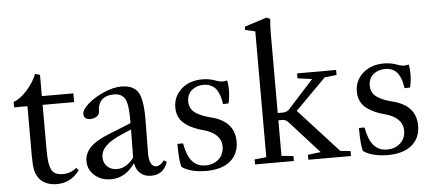

<svg xmlns="http://www.w3.org/2000/svg" viewBox="-50 -837 2178 960"><g transform="rotate(-5 1039.0 -357.0)"><path d="M199.2 11.7Q167 11.7 143.3 0Q119.6 -11.7 107.9 -29.8Q95.7 -48.3 91.1 -70.6Q86.4 -92.8 86.4 -141.6V-389.2H19.5V-416.5Q53.2 -427.7 88.4 -467.5Q123.5 -507.3 138.2 -546.4L162.6 -540V-433.1H320.8V-389.2H162.6V-175.3Q162.6 -124.5 165.5 -103.5Q168.5 -82.5 175.3 -66.4Q188 -35.6 233.4 -35.6Q272.5 -35.6 301.8 -60.5L314 -48.3Q271 11.7 199.2 11.7Z M471.7 11.2Q422.4 11.2 389.4 -17.6Q356.4 -46.4 356.4 -89.8Q356.4 -165 469.7 -210.4L592.3 -259.8V-285.2Q592.3 -356 576.7 -383.1Q561 -410.2 520.5 -410.2Q482.4 -410.2 461.4 -389.9Q440.4 -369.6 440.4 -332.5Q440.4 -317.4 427.2 -307.6Q414.1 -297.9 393.1 -297.9Q377.9 -297.9 369.6 -305.2Q361.3 -312.5 361.3 -325.7Q361.3 -348.1 394.8 -377Q428.2 -405.8 475.8 -426Q523.4 -446.3 561 -446.3Q622.1 -446.3 645.3 -409.9Q668.5 -373.5 668.5 -277.8Q668.5 -244.1 667.5 -183.1Q666.5 -122.1 666.5 -103Q666 -70.3 675.3 -52Q684.6 -33.7 701.2 -33.7Q723.1 -33.7 741.7 -60.1L756.3 -51.3Q735.4 11.2 673.3 11.2Q640.1 11.2 619.1 -7.1Q598.1 -25.4 592.3 -59.1Q543.9 11.2 471.7 11.2ZM438 -102.1Q438 -73.2 456.8 -55.2Q475.6 -37.1 505.4 -37.1Q553.7 -37.1 590.3 -86.9V-87.4Q590.8 -110.8 591.3 -157.7Q591.8 -204.6 592.3 -228L543.9 -207.5Q488.8 -184.1 463.4 -158.7Q438 -133.3 438 -102.1Z M826.7 -20Q816.9 -52.2 816.9 -136.2H845.2Q856 -74.7 881.1 -45.7Q906.2 -16.6 947.8 -16.6Q988.8 -16.6 1014.9 -40.8Q1041 -64.9 1041 -103.5Q1041 -136.2 1017.8 -159.2Q994.6 -182.1 953.1 -192.9Q927.2 -199.7 907 -208.3Q886.7 -216.8 866 -231.2Q845.2 -245.6 833.7 -267.6Q822.3 -289.6 822.3 -317.9Q822.3 -373.5 863.3 -410.2Q904.3 -446.8 969.7 -446.8Q1005.4 -446.8 1040.5 -433.1Q1067.4 -422.9 1092.3 -430.7Q1097.2 -410.6 1097.2 -383.3Q1097.2 -349.1 1089.4 -315.4L1062 -314.5Q1058.6 -333 1055.7 -345Q1052.7 -356.9 1045.9 -372.3Q1039.1 -387.7 1030.3 -396.7Q1021.5 -405.8 1006.8 -412.4Q992.2 -418.9 972.7 -418.9Q938 -418.9 913.6 -398.7Q889.2 -378.4 889.2 -342.3Q889.2 -322.8 897.7 -307.6Q906.2 -292.5 922.6 -282.2Q939 -272 956.1 -265.4Q973.1 -258.8 997.1 -252.9Q1112.8 -223.6 1112.8 -121.6Q1112.8 -60.1 1070.1 -24.4Q1027.3 11.2 949.2 11.2Q871.1 11.2 826.7 -20Z M1194.8 0V-24.9L1253.9 -31.2V-662.6L1203.6 -674.3V-690.4L1314.9 -726.1L1333.5 -718.3Q1330.1 -681.6 1330.1 -646.5V-246.1H1355Q1376.5 -246.1 1388.7 -259.8L1516.1 -400.4L1443.8 -410.2V-435.1H1639.6V-410.2L1579.1 -402.8L1425.8 -248.5L1625 -30.3L1676.3 -24.9V0H1462.4V-24.9L1526.9 -32.7L1381.8 -193.4Q1367.7 -209.5 1352.5 -209.5H1330.1V-31.2L1389.6 -24.9V0Z M1737.8 -20Q1728 -52.2 1728 -136.2H1756.3Q1767.1 -74.7 1792.2 -45.7Q1817.4 -16.6 1858.9 -16.6Q1899.9 -16.6 1926 -40.8Q1952.1 -64.9 1952.1 -103.5Q1952.1 -136.2 1929 -159.2Q1905.8 -182.1 1864.3 -192.9Q1838.4 -199.7 1818.1 -208.3Q1797.9 -216.8 1777.1 -231.2Q1756.3 -245.6 1744.9 -267.6Q1733.4 -289.6 1733.4 -317.9Q1733.4 -373.5 1774.4 -410.2Q1815.4 -446.8 1880.9 -446.8Q1916.5 -446.8 1951.7 -433.1Q1978.5 -422.9 2003.4 -430.7Q2008.3 -410.6 2008.3 -383.3Q2008.3 -349.1 2000.5 -315.4L1973.1 -314.5Q1969.7 -333 1966.8 -345Q1963.9 -356.9 1957 -372.3Q1950.2 -387.7 1941.4 -396.7Q1932.6 -405.8 1918 -412.4Q1903.3 -418.9 1883.8 -418.9Q1849.1 -418.9 1824.7 -398.7Q1800.3 -378.4 1800.3 -342.3Q1800.3 -322.8 1808.8 -307.6Q1817.4 -292.5 1833.7 -282.2Q1850.1 -272 1867.2 -265.4Q1884.3 -258.8 1908.2 -252.9Q2023.9 -223.6 2023.9 -121.6Q2023.9 -60.1 1981.2 -24.4Q1938.5 11.2 1860.4 11.2Q1782.2 11.2 1737.8 -20Z"/></g></svg>

Font: Elstob
Style: Regular
Weight: 400
Designer: Peter S. Baker
Version: Version 1.015